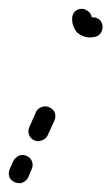

<svg xmlns="http://www.w3.org/2000/svg" viewBox="-54 -301 251 431"><path d="M-33 96Q-30 104 -21 108Q-17 110 -13 110Q-8 111 -4 109Q0 108 3 105Q7 102 9 98L17 79Q21 71 18 62Q15 53 6 49Q2 47 -2 47Q-7 47 -11 48Q-15 50 -18 53Q-22 56 -24 60L-32 78Q-36 87 -33 96ZM11 1Q14 10 23 14Q31 18 40 14Q49 11 53 3L68 -30Q72 -39 69 -48Q66 -56 57 -60Q49 -64 40 -61Q31 -58 27 -50L12 -16Q8 -8 11 1ZM166 -259Q173 -255 175 -248Q178 -239 174 -230Q170 -222 162 -219Q155 -217 148 -217Q140 -217 132 -220Q125 -223 119 -228Q114 -234 111 -241Q108 -249 108 -257Q108 -259 108 -260Q108 -269 115 -276Q122 -282 132 -281Q136 -281 140 -278Q144 -276 147 -273Q149 -271 150 -268Q152 -265 152 -262Q160 -263 166 -259Z"/></svg>

Font: FRB American Cursive Dashed Extrabold
Style: Bold Italic
Weight: 800
Italic angle: -25°
Version: Version 2.0;Modular Font Editor K font №1